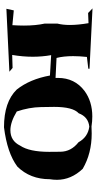

<svg xmlns="http://www.w3.org/2000/svg" viewBox="219 -756 483 961"><g transform="rotate(90 460.5 -275.5)"><path d="M617 -54Q490 -54 428 -118Q376 -184 358 -284L256 -290Q264 -245 264 -198Q264 -148 255 -95L320 -97L339 -81L24 -66L32 -103L106 -96Q108 -127 108 -154Q108 -213 98 -258V-321Q105 -348 105 -384Q105 -424 96 -477L45 -475L22 -497L324 -482V-476L265 -469Q261 -432 261 -400Q261 -352 270 -317L370 -312V-324Q370 -408 435 -457Q488 -496 563 -496Q587 -496 613 -492L648 -493Q748 -493 825 -448Q880 -390 880 -319Q880 -301 877 -283Q877 -185 814 -121Q746 -70 617 -54ZM632 -86Q685 -86 709 -135Q740 -181 740 -280Q740 -283 739.5 -336.5Q739 -390 692 -427Q666 -474 614 -481Q565 -476 547 -428Q515 -399 515 -305Q515 -297 516 -238.5Q517 -180 538 -118Q591 -86 632 -86Z"/></g></svg>

Font: Xiangcui Kesong Xiangcui Kesong
Style: Regular
Weight: 400
Version: Version 1.501;March 28, 2024;FontCreator 14.0.0.2814 64-bit